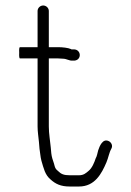

<svg xmlns="http://www.w3.org/2000/svg" viewBox="-20 -628 478 700"><path d="M117 -588V-456H53C50.3 -456 49.3 -449.3 50 -436C49.3 -422 50.3 -415 53 -415H117V-167C117 -147.4 120.5 -127.4 122 -110L124 -86C126.8 -70.7 127.1 -56.1 131 -42C139.4 -14 143.8 8.9 164 26C182 42.4 201.1 52 234 52H268C326 52 350.5 4.9 368 -36C375.1 -52.5 377.7 -71.4 386 -86C392.3 -97.1 385.6 -108.7 377.5 -113C354.4 -125.3 342.8 -94.4 338 -80L334 -64C332.7 -58.7 331 -54.3 329 -51C323.7 -35 315.6 -15.1 303 -5C293.2 3.2 285.1 11 268 11H235C212.7 11 203 7 191 -5C181.5 -12.9 180.7 -16.2 177 -31C172.3 -45 168.6 -54.8 167 -69L165 -91C162.7 -116.5 158 -140.3 158 -167V-415H192C196 -415 201.7 -414.7 209 -414C223.3 -414 232 -405.9 245 -407H252C279 -410.4 276.1 -448 249 -448H242C241.3 -447.3 240.3 -447.7 239 -449C228.2 -453.9 207.5 -456 192 -456H158V-588C158 -598.8 148.5 -608 137.5 -608C126.5 -608 117 -598.8 117 -588Z"/></svg>

Font: HoneyBee
Style: SeLit
Weight: 300
Foundry: Cannot Into Space Fonts
Version: Version 0.89